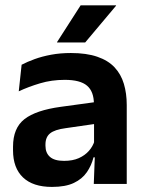

<svg xmlns="http://www.w3.org/2000/svg" viewBox="-20 -706 556 737"><path d="M466.5 0H340L344.5 -120L341 -131V-284.5L340.5 -306.5Q340.5 -354.5 314.2 -377Q288 -399.5 228.5 -399.5Q178 -399.5 133.8 -386.2Q89.5 -373 52 -355.5L63 -457.5Q85 -469 113.2 -479.2Q141.5 -489.5 176.5 -496Q211.5 -502.5 252 -502.5Q312 -502.5 353.5 -488.2Q395 -474 419.8 -447.5Q444.5 -421 455.5 -384.2Q466.5 -347.5 466.5 -303ZM179.5 11.5Q106.5 11.5 68.2 -25Q30 -61.5 30 -129V-143Q30 -214.5 74 -248.8Q118 -283 213.5 -296L352.5 -315L360 -232.5L232 -214Q190 -208.5 172.2 -194Q154.5 -179.5 154.5 -151.5V-146.5Q154.5 -119 171.8 -103.8Q189 -88.5 226 -88.5Q259 -88.5 282.5 -99Q306 -109.5 321.2 -126.8Q336.5 -144 343 -165.5L361 -102H339Q331 -70.5 313.2 -44.8Q295.5 -19 263.5 -3.8Q231.5 11.5 179.5 11.5ZM199 -544.5 289.5 -685.5H425.5V-684L307 -543H199Z"/></svg>

Font: Anek Kannada Medium SemiBold
Style: Regular
Weight: 600
Version: Version 1.003